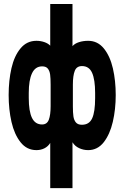

<svg xmlns="http://www.w3.org/2000/svg" viewBox="-20 -768 640 988"><path d="M167.5 4.5Q118 4.5 86 -35.8Q54 -76 39.2 -140.2Q24.5 -204.5 24.5 -279Q24.5 -354 39 -417.2Q53.5 -480.5 85.8 -519.2Q118 -558 167.5 -558Q188.5 -558 207.8 -551.5Q227 -545 238.5 -533V-747.5H353V-530.5Q364.5 -544 386.2 -551Q408 -558 433.5 -558Q482.5 -558 514.5 -518.5Q546.5 -479 561 -415.8Q575.5 -352.5 575.5 -279Q575.5 -205.5 560.5 -141Q545.5 -76.5 513.8 -36Q482 4.5 433.5 4.5Q409 4.5 387 -5.8Q365 -16 353 -36V200H238.5V-32.5Q227 -14 208.5 -4.8Q190 4.5 167.5 4.5ZM240.5 -221.5V-332.5Q240.5 -365 238 -384Q235.5 -403 226.2 -414.8Q217 -426.5 197 -426.5Q161.5 -426.5 144.8 -391Q128 -355.5 128 -289.5V-264Q128 -195.5 144.5 -161.5Q161 -127.5 196.5 -127.5Q222 -127.5 231.2 -152Q240.5 -176.5 240.5 -221.5ZM469.5 -263.5V-289.5Q469.5 -358 454 -393Q438.5 -428 402 -428Q374.5 -428 364.8 -403.5Q355 -379 355 -332.5V-220.5Q355 -188.5 357.8 -169.2Q360.5 -150 370.5 -138Q380.5 -126 401.5 -126Q439 -126 454.2 -159Q469.5 -192 469.5 -263.5Z"/></svg>

Font: JuliaMono ExtraBold
Style: Regular
Weight: 800
Monospace: yes
Designer: cormullion
Foundry: corm
Version: Version 0.055; ttfautohint (v1.8.4)